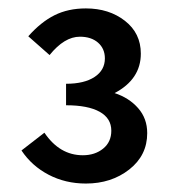

<svg xmlns="http://www.w3.org/2000/svg" viewBox="-20 -807 412 454"><path d="M183.1 -373Q134.8 -373 95 -393.8Q55.2 -414.6 30.8 -451.2L85 -493.2Q121.1 -439.9 175.8 -439.9Q204.6 -439.9 223.9 -455.6Q243.2 -471.2 243.2 -498Q243.2 -527.3 215.6 -542.7Q188 -558.1 136.2 -558.1V-608.9Q179.2 -608.9 203.6 -625Q228 -641.1 228 -668.9Q228 -691.9 211.9 -706.1Q195.8 -720.2 168.9 -720.2Q132.3 -720.2 97.2 -676.8L46.9 -721.2Q76.7 -754.9 108.9 -771Q141.1 -787.1 183.1 -787.1Q237.8 -787.1 275.4 -757.8Q313 -728.5 313 -680.2Q313 -619.6 251 -586.9Q285.2 -575.7 306.6 -551.3Q328.1 -526.9 328.1 -492.2Q328.1 -439.5 285.6 -406.2Q243.2 -373 183.1 -373Z"/></svg>

Font: Source Sans 3 Semibold
Style: Regular
Weight: 600
Designer: Paul D. Hunt
Foundry: Adobe
Version: Version 3.052;hotconv 1.1.0;makeotfexe 2.6.0